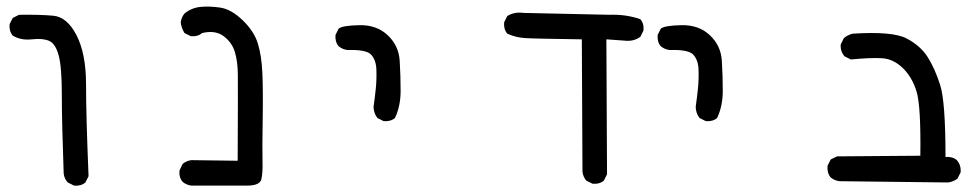

<svg xmlns="http://www.w3.org/2000/svg" viewBox="-20 -459 3040 596"><path d="M210 117.2 190.4 107.4Q179.7 95.7 177.7 80.1Q171.9 -81.1 171.9 -166Q171.9 -251 162.1 -287.1Q152.3 -323.2 132.8 -332Q113.3 -340.8 79.1 -336.9Q44.9 -333 19.5 -348.6Q7.8 -362.3 9.8 -383.8L19.5 -403.3L39.1 -413.1Q102.5 -414.1 145.5 -410.2Q188.5 -406.2 217.8 -349.1Q247.1 -292 247.1 -196.3Q247.1 -100.6 254.9 87.9L245.1 107.4Q231.4 119.1 210 117.2Z M574.2 117.2Q558.6 115.2 546.9 105.5Q535.2 91.8 537.1 70.3L546.9 49.8Q558.6 40 574.2 38.1L717.8 40Q718.8 -187.5 718.3 -228Q717.8 -268.6 709 -297.9Q700.2 -327.1 674.3 -346.7Q648.4 -366.2 607.4 -356.4Q593.8 -344.7 572.3 -346.7L552.7 -356.4Q543 -372.1 541 -389.6Q543 -405.3 552.7 -417Q574.2 -434.6 601.6 -437.5Q628.9 -440.4 663.1 -435.5Q697.3 -430.7 732.9 -396.5Q768.6 -362.3 780.3 -324.2Q792 -286.1 794.4 -232.9Q796.9 -179.7 795.4 -86.4Q793.9 6.8 794.9 41.5Q795.9 76.2 791.5 96.7Q787.1 117.2 746.6 117.2Q706.1 117.2 574.2 117.2Z M1170.9 -83 1151.4 -92.8Q1139.6 -108.4 1139.6 -127.9Q1143.6 -155.3 1146.5 -183.6Q1149.4 -211.9 1148.4 -242.2Q1147.5 -272.5 1132.3 -289.1Q1117.2 -305.7 1058.6 -303.7Q1043 -305.7 1031.2 -315.4Q1019.5 -329.1 1021.5 -350.6L1031.2 -370.1Q1043 -379.9 1096.2 -380.9Q1149.4 -381.8 1183.6 -349.6Q1217.8 -317.4 1220.7 -270.5Q1223.6 -223.6 1223.6 -176.8Q1223.6 -129.9 1206.1 -92.8Q1192.4 -81.1 1170.9 -83Z M1819.3 111.3 1799.8 101.6Q1790 89.8 1788.1 74.2L1786.1 -336.9Q1638.7 -338.9 1609.4 -340.8Q1580.1 -342.8 1554.7 -354.5Q1543 -368.2 1544.9 -389.6L1554.7 -409.2Q1576.2 -422.9 1605.5 -418.9L1872.1 -413.1Q1922.9 -415 1967.8 -399.4Q1979.5 -385.7 1977.5 -364.3L1967.8 -344.7Q1946.3 -329.1 1917 -333L1862.3 -336.9L1864.3 82L1854.5 101.6Q1840.8 113.3 1819.3 111.3Z M2170.9 -83 2151.4 -92.8Q2139.6 -108.4 2139.6 -127.9Q2143.6 -155.3 2146.5 -183.6Q2149.4 -211.9 2148.4 -242.2Q2147.5 -272.5 2132.3 -289.1Q2117.2 -305.7 2058.6 -303.7Q2043 -305.7 2031.2 -315.4Q2019.5 -329.1 2021.5 -350.6L2031.2 -370.1Q2043 -379.9 2096.2 -380.9Q2149.4 -381.8 2183.6 -349.6Q2217.8 -317.4 2220.7 -270.5Q2223.6 -223.6 2223.6 -176.8Q2223.6 -129.9 2206.1 -92.8Q2192.4 -81.1 2170.9 -83Z M2922.9 107.4 2585.9 103.5Q2570.3 101.6 2558.6 91.8Q2546.9 78.1 2548.8 55.7L2558.6 36.1L2578.1 26.4L2836.9 24.4Q2838.9 -129.9 2825.2 -174.8Q2811.5 -219.7 2782.2 -248Q2752.9 -276.4 2717.3 -278.3Q2681.6 -280.3 2621.1 -274.4L2601.6 -284.2Q2587.9 -299.8 2589.8 -321.3L2599.6 -340.8Q2611.3 -350.6 2627 -354.5Q2751 -362.3 2793.9 -339.8Q2836.9 -317.4 2859.4 -282.2Q2881.8 -247.1 2898.4 -195.3Q2915 -143.6 2915 28.3Q2936.5 26.4 2950.2 38.1Q2963.9 53.7 2961.9 76.2L2952.1 95.7Q2938.5 105.5 2922.9 107.4Z"/></svg>

Font: JasonHandwriting1
Style: Regular
Weight: 400
Version: Version 1.48.20